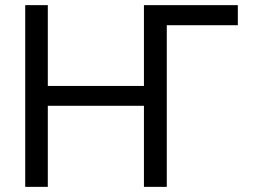

<svg xmlns="http://www.w3.org/2000/svg" viewBox="-20 -727 984 747"><path d="M905.3 -628.9H628.9V0H540V-315.4H166V0H78.1V-707H166V-392.6H540V-707H905.3Z"/></svg>

Font: Pretendard
Style: Regular
Weight: 400
Designer: Base glyphs from Inter by Rasmus Andersson; Hangeul glyphs from Noto Sans CJK(Source Han Sans) by Jang Soo-young and Kan
Foundry: Kil Hyung-jin
Version: Version 1.309